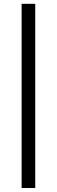

<svg xmlns="http://www.w3.org/2000/svg" viewBox="-20 -786 290 981"><path d="M90.5 -766.5H160V174.5H90.5Z"/></svg>

Font: TypoPRO Lato
Style: Regular
Weight: 400
Designer: Lukasz Dziedzic with Adam Twardoch and Botio Nikoltchev
Foundry: tyPoland Lukasz Dziedzic
Version: Version 2.010; 2014-09-01; http://www.latofonts.com/